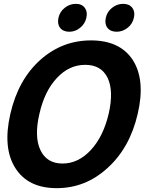

<svg xmlns="http://www.w3.org/2000/svg" viewBox="-20 -964 810 998"><path d="M60 -90Q-7 -195 34 -373Q75 -551 191 -654Q304 -754 453 -754Q602 -754 669 -654Q737 -550 696 -373Q655 -195 538 -90Q424 14 275 14Q126 14 60 -90ZM452 -184Q517 -254 545 -373Q572 -492 539 -560Q506 -627 423 -627Q340 -627 277 -560Q212 -492 185 -373Q157 -254 190 -184Q223 -114 305 -114Q387 -114 452 -184ZM292 -820Q277 -840 284 -872Q291 -903 316 -923Q342 -944 374 -944Q406 -944 421 -923Q436 -903 429 -872Q422 -840 397 -820Q372 -799 340 -799Q308 -799 292 -820ZM538 -820Q523 -840 530 -872Q537 -903 562 -923Q588 -944 620 -944Q652 -944 668 -923Q683 -903 676 -872Q669 -840 644 -820Q618 -799 586 -799Q554 -799 538 -820Z"/></svg>

Font: KaiGen Gothic CN Bold
Style: Bold
Weight: 700
Designer: Ryoko NISHIZUKA  (kana & ideographs); Paul D. Hunt (Latin, Greek & Cyrillic); Wenlong ZHANG  (bopomofo); Sandoll Communi
Foundry: Adobe Systems Incorporated
Version: Version 1.002.20150501